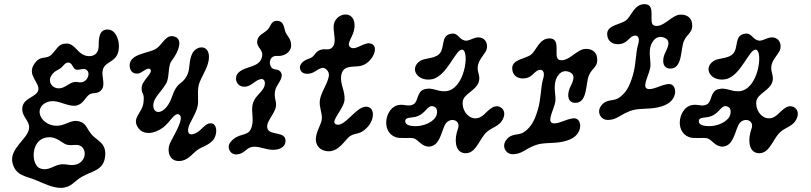

<svg xmlns="http://www.w3.org/2000/svg" viewBox="-20 -716 3929 930"><path d="M303 -505C338 -505 351 -468 381 -452C412 -435 458 -443 458 -493C458 -536 462 -573 501 -573C539 -573 556 -527 556 -493C556 -410 490 -425 478 -378C470 -347 491 -311 474 -284C457 -258 432 -270 414 -259C392 -245 385 -213 351 -205C319 -197 275 -224 240 -226C211 -228 176 -212 172 -179C169 -145 201 -114 240 -108C295 -100 318 -140 364 -128C400 -119 400 -89 428 -60C454 -33 497 -21 489 43C481 110 427 111 375 141C339 162 325 193 276 194C237 195 191 172 150 155C107 137 57 136 41 75C22 4 117 -44 121 -95C124 -133 84 -150 88 -194C93 -244 161 -245 166 -282C170 -318 112 -352 144 -403C176 -454 201 -423 231 -453C260 -483 263 -505 303 -505ZM312 -413C295 -414 288 -397 274 -386C259 -375 239 -371 226 -345C212 -317 234 -287 266 -288C293 -289 310 -310 333 -317C356 -324 364 -311 386 -321C408 -331 416 -364 401 -376C387 -390 367 -374 348 -379C331 -385 331 -412 312 -413ZM190 -46C127 -22 132 89 178 101C216 112 236 87 270 81C302 75 317 89 348 81C391 70 403 19 376 -5C356 -23 331 -7 301 -16C277 -24 245 -66 190 -46Z M736 -480C771 -503 784 -556 830 -537C862 -524 851 -473 811 -421C792 -396 802 -342 785 -312C763 -274 727 -245 723 -213C718 -171 753 -158 786 -197C815 -231 814 -270 840 -300C856 -318 873 -322 888 -355C901 -383 894 -419 910 -454C931 -500 1002 -503 991 -425C985 -384 955 -344 944 -309C933 -274 945 -226 936 -197C928 -164 901 -125 894 -103C884 -70 899 -54 934 -74C958 -88 975 -119 1000 -119C1035 -119 1034 -61 1011 -36C987 -10 958 -6 934 12C907 33 888 64 846 64C798 64 789 13 802 -19C815 -51 880 -147 846 -162C825 -171 804 -125 772 -100C728 -66 675 -61 650 -96C615 -145 669 -167 675 -219C681 -270 666 -254 666 -290C666 -325 722 -362 709 -379C696 -395 669 -363 650 -360C625 -356 608 -372 608 -399C608 -457 700 -457 736 -480Z M1226 -518C1230 -547 1255 -552 1276 -572C1292 -587 1292 -618 1325 -615C1358 -612 1355 -577 1364 -558C1373 -539 1392 -526 1390 -492C1388 -461 1353 -442 1322 -445C1287 -448 1278 -408 1296 -388C1308 -374 1331 -386 1342 -363C1355 -335 1318 -306 1313 -278C1306 -243 1319 -228 1317 -204C1314 -164 1259 -121 1278 -88C1294 -61 1363 -79 1363 -34C1363 0 1327 13 1290 9C1257 5 1226 -10 1199 -4C1168 4 1165 28 1128 32C1095 35 1076 -2 1096 -27C1133 -74 1177 -54 1194 -89C1214 -129 1196 -171 1203 -207C1211 -247 1240 -261 1256 -288C1269 -310 1264 -336 1244 -333C1214 -328 1199 -296 1163 -296C1124 -296 1111 -342 1136 -365C1171 -398 1236 -387 1249 -440C1258 -476 1221 -485 1226 -518Z M1697 -582C1693 -541 1659 -508 1673 -491C1696 -464 1739 -511 1771 -506C1825 -498 1784 -406 1723 -396C1687 -390 1637 -403 1632 -344C1629 -306 1651 -276 1649 -234C1647 -190 1580 -130 1605 -115C1644 -92 1701 -195 1749 -199C1797 -203 1798 -137 1756 -96C1720 -61 1705 -75 1676 -57C1652 -42 1621 25 1561 16C1526 11 1508 -15 1510 -46C1513 -85 1537 -112 1539 -142C1541 -167 1526 -195 1529 -228C1533 -267 1568 -311 1573 -349C1576 -370 1556 -390 1540 -387C1513 -382 1501 -355 1461 -359C1428 -362 1413 -411 1477 -432C1507 -442 1503 -464 1531 -474C1556 -483 1572 -469 1589 -486C1612 -509 1595 -552 1596 -588C1598 -656 1706 -676 1697 -582Z M2108 -455C2136 -483 2114 -542 2162 -552C2200 -560 2199 -528 2230 -520C2256 -513 2281 -546 2316 -531C2341 -520 2344 -486 2333 -467C2320 -445 2297 -423 2294 -393C2291 -365 2308 -348 2299 -319C2286 -278 2228 -262 2222 -227C2215 -187 2243 -146 2278 -143C2318 -140 2331 -176 2366 -196C2396 -213 2436 -187 2418 -144C2400 -100 2360 -102 2331 -70C2299 -35 2281 36 2225 25C2183 17 2180 -43 2198 -92C2215 -138 2154 -152 2134 -109C2116 -70 2108 -9 2059 -6C2023 -4 2005 -41 1984 -46C1964 -51 1918 -43 1895 -52C1822 -81 1848 -196 1909 -207C1941 -213 1957 -197 1983 -211C2007 -224 1998 -274 2037 -284C2075 -294 2097 -272 2137 -274C2231 -279 2255 -465 2221 -475C2188 -485 2147 -345 2071 -332C2001 -320 1961 -385 2015 -421C2041 -437 2083 -430 2108 -455ZM1943 -131C1942 -121 1948 -109 1975 -106C2035 -99 2087 -130 2095 -160C2102 -187 2091 -200 2073 -202C2051 -204 2040 -167 2002 -153C1975 -143 1945 -151 1943 -131Z M2461 -386C2461 -429 2527 -431 2553 -452C2579 -473 2592 -530 2642 -530C2703 -530 2656 -436 2689 -426C2732 -413 2773 -477 2814 -479C2847 -481 2874 -464 2873 -424C2872 -390 2849 -387 2833 -352C2816 -315 2827 -221 2770 -218C2734 -216 2725 -248 2738 -285C2746 -307 2781 -354 2733 -369C2695 -381 2671 -342 2668 -309C2664 -273 2673 -252 2670 -225C2666 -192 2630 -133 2653 -121C2676 -109 2721 -140 2758 -143C2785 -145 2794 -117 2789 -94C2782 -64 2758 -41 2707 -30C2657 -19 2612 -28 2571 -12C2522 7 2509 29 2467 31C2432 33 2409 -4 2430 -35C2458 -76 2491 -55 2522 -79C2551 -101 2568 -127 2585 -184C2602 -241 2598 -292 2611 -335C2625 -382 2593 -387 2572 -366C2552 -346 2539 -336 2512 -336C2485 -336 2461 -352 2461 -386ZM2921 -552C2921 -595 2987 -597 3013 -618C3039 -639 3052 -696 3102 -696C3163 -696 3116 -602 3149 -592C3192 -579 3233 -643 3274 -645C3307 -647 3334 -630 3333 -590C3332 -556 3309 -553 3293 -518C3276 -481 3287 -387 3230 -384C3194 -382 3185 -414 3198 -451C3206 -473 3241 -520 3193 -535C3155 -547 3131 -508 3128 -475C3125 -439 3133 -418 3130 -391C3126 -358 3090 -299 3113 -287C3136 -275 3181 -306 3218 -309C3245 -311 3254 -283 3249 -260C3242 -230 3218 -207 3167 -196C3117 -185 3072 -194 3031 -178C2982 -159 2969 -137 2927 -135C2892 -133 2869 -170 2890 -201C2918 -242 2951 -221 2982 -245C3011 -267 3028 -293 3045 -350C3062 -407 3058 -458 3071 -501C3085 -548 3053 -553 3032 -532C3012 -512 2999 -502 2972 -502C2945 -502 2921 -518 2921 -552Z M3530 -455C3558 -483 3536 -542 3584 -552C3622 -560 3621 -528 3652 -520C3678 -513 3703 -546 3738 -531C3763 -520 3766 -486 3755 -467C3742 -445 3719 -423 3716 -393C3713 -365 3730 -348 3721 -319C3708 -278 3650 -262 3644 -227C3637 -187 3665 -146 3700 -143C3740 -140 3753 -176 3788 -196C3818 -213 3858 -187 3840 -144C3822 -100 3782 -102 3753 -70C3721 -35 3703 36 3647 25C3605 17 3602 -43 3620 -92C3637 -138 3576 -152 3556 -109C3538 -70 3530 -9 3481 -6C3445 -4 3427 -41 3406 -46C3386 -51 3340 -43 3317 -52C3244 -81 3270 -196 3331 -207C3363 -213 3379 -197 3405 -211C3429 -224 3420 -274 3459 -284C3497 -294 3519 -272 3559 -274C3653 -279 3677 -465 3643 -475C3610 -485 3569 -345 3493 -332C3423 -320 3383 -385 3437 -421C3463 -437 3505 -430 3530 -455ZM3365 -131C3364 -121 3370 -109 3397 -106C3457 -99 3509 -130 3517 -160C3524 -187 3513 -200 3495 -202C3473 -204 3462 -167 3424 -153C3397 -143 3367 -151 3365 -131Z"/></svg>

Font: PicNic
Style: Regular
Weight: 400
Designer: Mariel Nils
Foundry: Velvetyne Type Foundry
Version: Version 2.000;Glyphs 3.2.3 (3260)